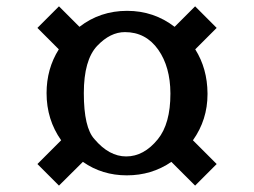

<svg xmlns="http://www.w3.org/2000/svg" viewBox="-20 -662 799 604"><path d="M243.7 -369.1Q243.7 -260.3 277.3 -224.1Q323.2 -169.9 377 -169.9Q432.6 -169.9 476.6 -224.1Q516.1 -272.9 516.1 -367.2V-368.7Q515.6 -451.7 478 -505.4Q439 -561 373 -561Q326.7 -561 285.6 -517.6Q243.7 -473.1 243.7 -369.1ZM661.6 -146 593.8 -78.1 519 -152.8Q457.5 -110.4 378.9 -110.4Q301.3 -110.4 240.7 -152.8L165.5 -78.1L97.7 -146L172.4 -220.7Q126.5 -285.6 126.5 -369.1Q126.5 -445.8 165 -506.8L97.7 -574.2L165.5 -642.1L230 -577.6Q294.9 -627.9 379.9 -627.9Q463.9 -627.9 529.3 -577.6L593.8 -642.1L661.6 -574.2L594.2 -506.8Q632.3 -446.3 632.8 -368.2V-365.7Q632.8 -285.2 586.9 -220.7Z"/></svg>

Font: Modern Antiqua
Style: Regular
Weight: 500
Version: Version 1.0